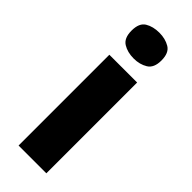

<svg xmlns="http://www.w3.org/2000/svg" viewBox="-253 -794 821 821"><g transform="rotate(45 157.0 -383.5)"><path d="M241 -549V0H73V-549ZM158 -767Q194 -767 221 -751Q248 -735 248 -689Q248 -644 221 -627.5Q194 -611 158 -611Q120 -611 93.5 -627.5Q67 -644 67 -689Q67 -735 93.5 -751Q120 -767 158 -767Z"/></g></svg>

Font: Noto Sans Cham ExtraBold
Style: Regular
Weight: 800
Version: Version 2.002